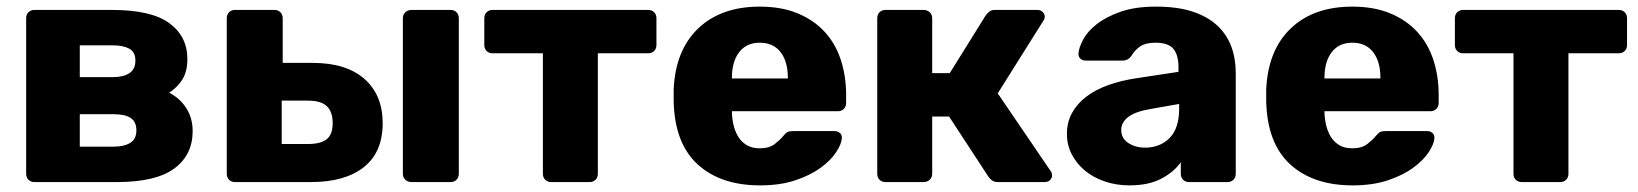

<svg xmlns="http://www.w3.org/2000/svg" viewBox="-20 -550 4949 580"><path d="M84 0Q73 0 66 -7Q59 -14 59 -25V-495Q59 -506 66 -513Q73 -520 84 -520H318Q437 -520 491.5 -480Q546 -440 546 -372Q546 -334 531 -310Q516 -286 491 -270Q524 -253 543 -223Q562 -193 562 -154Q562 -82 506.5 -41Q451 0 333 0ZM221 -317H321Q353 -317 371 -329Q389 -341 389 -367Q389 -393 370.5 -403Q352 -413 321 -413H221ZM221 -107H323Q355 -107 373.5 -118.5Q392 -130 392 -156Q392 -182 375 -193.5Q358 -205 323 -205H221Z M690 0Q679 0 672 -7Q665 -14 665 -25V-495Q665 -506 672 -513Q679 -520 690 -520H809Q820 -520 827 -513Q834 -506 834 -495V-360H925Q1026 -360 1081 -311.5Q1136 -263 1136 -178Q1136 -90 1079 -45Q1022 0 919 0ZM1223 0Q1212 0 1204.5 -7Q1197 -14 1197 -25V-495Q1197 -506 1204.5 -513Q1212 -520 1223 -520H1341Q1352 -520 1359 -513Q1366 -506 1366 -495V-25Q1366 -14 1359 -7Q1352 0 1341 0ZM831 -115H910Q949 -115 967 -129.5Q985 -144 985 -178Q985 -212 967.5 -229Q950 -246 910 -246H831Z M1645 0Q1634 0 1627 -7Q1620 -14 1620 -25V-389H1468Q1457 -389 1450 -396Q1443 -403 1443 -414V-495Q1443 -506 1450 -513Q1457 -520 1468 -520H1938Q1949 -520 1956 -513Q1963 -506 1963 -495V-414Q1963 -403 1956 -396Q1949 -389 1938 -389H1786V-25Q1786 -14 1779 -7Q1772 0 1761 0Z M2276 10Q2157 10 2087.5 -53.5Q2018 -117 2015 -244V-279Q2020 -398 2089 -464Q2158 -530 2275 -530Q2341 -530 2390 -509.5Q2439 -489 2471.5 -453.5Q2504 -418 2520 -369Q2536 -320 2536 -263V-239Q2536 -228 2529 -221Q2522 -214 2511 -214H2191Q2191 -194 2195.5 -174Q2200 -154 2209.5 -138Q2219 -122 2235 -112Q2251 -102 2275 -102Q2304 -102 2320.5 -115Q2337 -128 2345 -138Q2354 -149 2359.5 -151.5Q2365 -154 2377 -154H2501Q2511 -154 2517.5 -148Q2524 -142 2523 -132Q2522 -115 2506 -90.5Q2490 -66 2459.5 -43.5Q2429 -21 2383 -5.5Q2337 10 2276 10ZM2191 -313H2360V-315Q2360 -364 2338 -392.5Q2316 -421 2275 -421Q2235 -421 2213 -392.5Q2191 -364 2191 -315Z M2655 0Q2644 0 2637 -7Q2630 -14 2630 -25V-495Q2630 -506 2637 -513Q2644 -520 2655 -520H2770Q2781 -520 2788.5 -513Q2796 -506 2796 -495V-329H2849L2958 -504Q2962 -509 2968 -514.5Q2974 -520 2986 -520H3114Q3123 -520 3129.5 -514Q3136 -508 3136 -500Q3136 -493 3131 -486L2994 -268L3154 -33Q3158 -29 3158 -20Q3158 -12 3152 -6Q3146 0 3136 0H2995Q2984 0 2977.5 -4.5Q2971 -9 2966 -16L2847 -198H2796V-25Q2796 -14 2788.5 -7Q2781 0 2770 0Z M3392 10Q3352 10 3317 -2Q3282 -14 3257 -35Q3232 -56 3217.5 -84Q3203 -112 3203 -145Q3203 -181 3218.5 -209Q3234 -237 3261.5 -258Q3289 -279 3328 -293Q3367 -307 3415 -314L3540 -333V-347Q3540 -383 3525 -402Q3510 -421 3470 -421Q3441 -421 3424.5 -410Q3408 -399 3397 -380Q3387 -367 3372 -367H3260Q3249 -367 3243 -373.5Q3237 -380 3238 -389Q3239 -406 3252 -430.5Q3265 -455 3293 -477Q3321 -499 3365 -514.5Q3409 -530 3472 -530Q3537 -530 3582.5 -515Q3628 -500 3657 -473Q3686 -446 3699.5 -409.5Q3713 -373 3713 -329V-25Q3713 -14 3706 -7Q3699 0 3688 0H3572Q3561 0 3554 -7Q3547 -14 3547 -25V-60Q3527 -31 3488.5 -10.5Q3450 10 3392 10ZM3439 -104Q3484 -104 3513 -133Q3542 -162 3542 -222V-236L3457 -221Q3409 -213 3388 -196.5Q3367 -180 3367 -158Q3367 -132 3388.5 -118Q3410 -104 3439 -104Z M4066 10Q3947 10 3877.5 -53.5Q3808 -117 3805 -244V-279Q3810 -398 3879 -464Q3948 -530 4065 -530Q4131 -530 4180 -509.5Q4229 -489 4261.5 -453.5Q4294 -418 4310 -369Q4326 -320 4326 -263V-239Q4326 -228 4319 -221Q4312 -214 4301 -214H3981Q3981 -194 3985.5 -174Q3990 -154 3999.5 -138Q4009 -122 4025 -112Q4041 -102 4065 -102Q4094 -102 4110.5 -115Q4127 -128 4135 -138Q4144 -149 4149.5 -151.5Q4155 -154 4167 -154H4291Q4301 -154 4307.5 -148Q4314 -142 4313 -132Q4312 -115 4296 -90.5Q4280 -66 4249.5 -43.5Q4219 -21 4173 -5.5Q4127 10 4066 10ZM3981 -313H4150V-315Q4150 -364 4128 -392.5Q4106 -421 4065 -421Q4025 -421 4003 -392.5Q3981 -364 3981 -315Z M4577 0Q4566 0 4559 -7Q4552 -14 4552 -25V-389H4400Q4389 -389 4382 -396Q4375 -403 4375 -414V-495Q4375 -506 4382 -513Q4389 -520 4400 -520H4870Q4881 -520 4888 -513Q4895 -506 4895 -495V-414Q4895 -403 4888 -396Q4881 -389 4870 -389H4718V-25Q4718 -14 4711 -7Q4704 0 4693 0Z"/></svg>

Font: Fz Rubik
Style: Bold
Weight: 700
Designer: Hubert and Fischer
Foundry: Hubert and Fischer
Version: Vit hóa bi FontZin.com